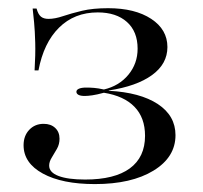

<svg xmlns="http://www.w3.org/2000/svg" viewBox="-20 -447 505 478"><path d="M216.1 11.3Q134.7 11.3 86.7 -14.9Q38.7 -41.1 38.7 -85.5Q38.7 -108.9 52.8 -123.8Q66.9 -138.7 88.7 -138.7Q106.5 -138.7 117.3 -128.6Q128.2 -118.5 128.2 -101.6Q128.2 -87.9 121.8 -76.6Q115.3 -65.3 108.9 -54.8Q102.4 -44.4 102.4 -34.7Q102.4 -17.7 125.8 -8.9Q149.2 0 191.9 0Q265.3 0 303.2 -27.8Q341.1 -55.6 341.1 -108.9Q341.1 -154 314.9 -181Q288.7 -208.1 238.7 -216.1Q221 -211.3 209.7 -209.7Q198.4 -208.1 191.1 -208.1Q180.6 -208.1 175.4 -210.9Q170.2 -213.7 170.2 -218.5Q170.2 -223.4 176.6 -226.2Q183.1 -229 194.4 -229Q204 -229 214.1 -228.2Q224.2 -227.4 238.7 -224.2Q276.6 -233.1 299.6 -260.9Q322.6 -288.7 322.6 -325.8Q322.6 -368.5 296 -392.3Q269.4 -416.1 223.4 -416.1Q165.3 -416.1 127 -378.2Q88.7 -340.3 75.8 -271.8H66.1Q68.5 -311.3 67.7 -340.7Q66.9 -370.2 64.9 -391.1Q62.9 -412.1 61.3 -425.8H71Q75 -411.3 81.9 -405.6Q88.7 -400 100.8 -400Q116.9 -400 137.1 -406.9Q157.3 -413.7 184.3 -420.2Q211.3 -426.6 249.2 -426.6Q316.1 -426.6 356.5 -400Q396.8 -373.4 396.8 -329.8Q396.8 -287.9 358.5 -260.1Q320.2 -232.3 250.8 -221.8V-221Q329 -216.9 373 -187.9Q416.9 -158.9 416.9 -110.5Q416.9 -55.6 362.1 -22.2Q307.3 11.3 216.1 11.3Z"/></svg>

Font: Playfair 144pt SemiExpanded Light
Style: Regular
Weight: 300
Width: 6
Designer: Claus Eggers Sørensen
Foundry: Claus Eggers Sørensen
Version: Version 2.203